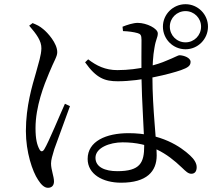

<svg xmlns="http://www.w3.org/2000/svg" viewBox="-20 -848 1040 919"><path d="M868 -612.2C927.1 -612.2 975.5 -660.6 975.5 -720.5C975.5 -779.5 927.1 -827.9 868 -827.9C808.2 -827.9 759.8 -779.5 759.8 -720.5C759.8 -660.6 808.2 -612.2 868 -612.2ZM559.5 26.5C682.7 26.5 730 -27.6 730 -104.2C730 -173.7 709.6 -325.2 709.6 -479C709.6 -533.9 712.5 -583.4 719.1 -617.9C725.9 -661.7 735.3 -667.8 735.3 -688.3C735.3 -711.4 682.3 -738.5 639.4 -738.5C617.5 -738.5 587.4 -728.7 566.5 -720.1L568.7 -699.2C595.7 -698.2 620.3 -694.7 638.6 -689.5C652.8 -685.4 657.3 -679.7 657.3 -656.7C657.3 -622.6 656.3 -529.9 657.1 -480.2C658.7 -364.2 670.2 -210.4 670.2 -149.8C670.2 -69.2 651.1 -28.7 541.5 -28.7C482.3 -28.7 437 -48 437 -92.9C437 -140.6 504.9 -166.7 566.6 -166.7C699.3 -166.7 778.6 -114.5 850.3 -46.1C869.2 -28 880.7 -16.3 895.8 -16.3C912.8 -16.3 921.4 -28.3 921.4 -47.9C921.4 -66.6 909.6 -85.7 889.8 -103.9C845.1 -145.5 751.7 -210.6 595.5 -210.6C487.6 -210.6 399.5 -171.9 399.5 -87.3C399.5 -14.8 470.9 26.5 559.5 26.5ZM209.5 50.9C228.2 50.9 238.4 39.3 238.4 20.4C238.4 -4.1 224.3 -35.2 224.3 -65.5C224.3 -82.1 230.4 -103.1 240 -134.4C252.9 -171.2 295.9 -287.4 314.9 -340L290.8 -351.4C267.5 -300.6 212.9 -167.3 191.9 -133.4C183.5 -119.8 174.8 -121.6 168.6 -133.7C157.5 -154.1 150 -182.1 150 -234.5C150 -338.8 191 -441.9 215 -498.7C239.4 -558.5 254 -576.9 254 -598.4C254 -641.3 207.5 -692 187.3 -708.2C168.7 -723.7 158.5 -728.1 136.1 -737.5L119.7 -725.1C154.9 -684.3 178.9 -652.1 178.1 -616.1C177.3 -583.3 165.2 -548.2 152.2 -500C134.8 -440 103.9 -340.2 103.9 -220.6C103.9 -119.9 135.3 -27.1 162.3 12.9C176.4 35 191.8 50.9 209.5 50.9ZM543.6 -459C656.5 -459 792.6 -493.7 846.3 -512.3C878.7 -524.1 892.2 -532.6 892.2 -551.9C892.2 -571.5 860.4 -582.8 840.1 -583.6C831.2 -583.6 817.7 -573.7 775.7 -557.2C736.8 -539.8 647 -512.4 541.5 -512.4C484.6 -512.4 442 -533.2 402 -564L387.3 -549.7C441.4 -472.9 482.4 -459 543.6 -459ZM868 -645.3C826.1 -645.3 792.9 -678.5 792.9 -720.5C792.9 -761.6 826.1 -794.8 868 -794.8C909.2 -794.8 942.4 -761.6 942.4 -720.5C942.4 -678.5 909.2 -645.3 868 -645.3Z"/></svg>

Font: Source Han Serif TW VF
Style: Regular
Weight: 250
Designer: Ryoko NISHIZUKA 西塚涼子 (kana & ideographs); Frank Grießhammer (Latin, Greek & Cyrillic); Wenlong ZHANG 张文龙 (bopomofo); San
Foundry: Adobe
Version: Version 2.002;hotconv 1.1.0;makeotfexe 2.6.0